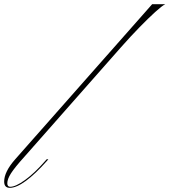

<svg xmlns="http://www.w3.org/2000/svg" viewBox="-73 -894 813 921"><path d="M-26 7Q-53 7 -53 -23Q-53 -70 0 -130L657 -874H720Q704 -866 671.5 -836.5Q639 -807 596.5 -763.5Q554 -720 508 -668L44 -142Q-2 -91 -20 -63Q-38 -35 -38 -15Q-38 2 -24 2Q2 2 47 -30.5Q92 -63 142 -120L151 -130H159L152 -122Q97 -60 51.5 -26.5Q6 7 -26 7Z"/></svg>

Font: Ballet 72pt
Style: Regular
Weight: 400
Designer: Maximiliano R. Sproviero
Foundry: Omnibus-Type
Version: Version 1.100; ttfautohint (v1.8.3)